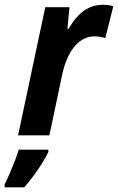

<svg xmlns="http://www.w3.org/2000/svg" viewBox="-71 -576 502 817"><path d="M5.9 0 121.6 -545.4H224.6L215.8 -453.1H220.7Q240.2 -486.8 262 -509.5Q283.7 -532.2 309.8 -543.9Q335.9 -555.7 367.2 -555.7Q377.9 -555.7 389.4 -554.2Q400.9 -552.7 411.1 -549.3L377 -413.6Q368.2 -417 356.4 -419.2Q344.7 -421.4 331.1 -421.4Q305.7 -421.4 283.9 -409.7Q262.2 -397.9 244.9 -376.7Q227.5 -355.5 214.8 -326.2Q202.1 -296.9 194.3 -261.7L139.2 0ZM-51.3 221.2V208Q-41.5 189 -30 162.8Q-18.6 136.7 -8.1 109.6Q2.4 82.5 8.8 61H134.8V70.8Q124 92.8 107.4 119.6Q90.8 146.5 71 172.9Q51.3 199.2 32.2 221.2Z"/></svg>

Font: Open Sans SemiCondensed
Style: Bold Italic
Weight: 700
Width: 4
Italic angle: -12°
Designer: Monotype Design Team
Foundry: Monotype Imaging Inc.
Version: Version 3.003